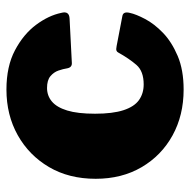

<svg xmlns="http://www.w3.org/2000/svg" viewBox="-17 -563 590 596"><g transform="rotate(-90 278.0 -265.0)"><path d="M298 -540Q370 -540 420 -513.5Q470 -487 499 -448Q528 -409 536 -370Q543 -345 518 -344L381 -337Q367 -336 364 -351Q362 -364 357 -378.5Q352 -393 339.5 -403.5Q327 -414 303 -414Q279 -414 261 -399Q243 -384 233 -351.5Q223 -319 223 -265Q223 -210 234 -176.5Q245 -143 265.5 -128.5Q286 -114 314 -114Q355 -114 374.5 -136.5Q394 -159 413 -193Q415 -197 419 -198.5Q423 -200 433 -198L527 -180Q541 -177 536 -157Q532 -138 517 -109.5Q502 -81 474 -54Q446 -27 402.5 -8.5Q359 10 298 10Q218 10 155.5 -24.5Q93 -59 57 -120.5Q21 -182 21 -263Q21 -346 57.5 -408Q94 -470 156.5 -505Q219 -540 298 -540Z"/></g></svg>

Font: Libre Franklin Thin Black
Style: Regular
Weight: 900
Version: Version 3.000